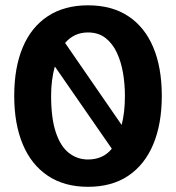

<svg xmlns="http://www.w3.org/2000/svg" viewBox="-20 -701 672 733"><path d="M316 12.2Q225.7 12.2 162.6 -30Q99.4 -72.3 66.9 -150.1Q34.3 -228 34.3 -335Q34.3 -443 66.9 -520.4Q99.4 -597.7 162.6 -639.2Q225.7 -680.7 316 -680.7Q407.1 -680.7 469.8 -639.2Q532.6 -597.7 565.1 -520.4Q597.7 -443 597.7 -335Q597.7 -228 565.1 -150.1Q532.6 -72.3 469.8 -30Q407.1 12.2 316 12.2ZM316 -92.1Q343.7 -92.1 366.6 -102Q389.5 -111.9 406.9 -133.2L189.4 -447.2Q182.3 -422.4 178.7 -394Q175.1 -365.6 175.1 -335.8Q175.1 -250.2 192.9 -196.4Q210.7 -142.5 242.8 -117.3Q274.9 -92.1 316 -92.1ZM228.5 -537 444.4 -224Q450.4 -247.3 453.7 -274.8Q456.9 -302.3 456.9 -335.8Q456.9 -379.5 449.7 -422Q442.6 -464.5 426.2 -499.7Q409.9 -534.8 382.8 -556Q355.7 -577.1 316 -577.1Q288.5 -577.1 266.8 -566.8Q245.1 -556.5 228.5 -537Z"/></svg>

Font: Atkinson Hyperlegible Mono ExtraLight
Style: Regular
Weight: 200
Monospace: yes
Designer: Elliott Scott, Megan Eiswerth, Linus Boman, Theodore Petrosky, Letters from Sweden
Foundry: Applied Design Works, Letters from Sweden
Version: Version 2.001